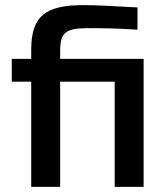

<svg xmlns="http://www.w3.org/2000/svg" viewBox="-20 -730 630 750"><path d="M325 -620C368 -620 428 -620 517 -614V-701C411 -707 354 -710 306 -710C157 -710 102 -667 102 -536V-500H26V-411H102V0H215V-411H428V0H541V-500H215V-531C215 -603 236 -620 325 -620Z"/></svg>

Font: LT Wave Medium
Style: Regular
Weight: 500
Designer: Daniel Lyons
Version: Version 2.5 (Glyphs App)